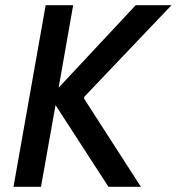

<svg xmlns="http://www.w3.org/2000/svg" viewBox="-20 -720 681 740"><path d="M32 0 156 -700H262L206 -382L503 -700H641L305 -347L304 -340L523 0H398L194 -315L138 0Z"/></svg>

Font: DM Mono Medium
Style: Italic
Weight: 500
Italic angle: -10°
Designer: Colophon Foundry
Foundry: Colophon Foundry
Version: Version 1.000; ttfautohint (v1.8.2.53-6de2)